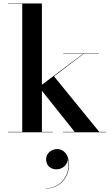

<svg xmlns="http://www.w3.org/2000/svg" viewBox="-20 -770 654 1118"><path d="M26.5 -2V0H286.5V-2H224V-241.5L415 -2H346V0H598V-2H558L294.5 -325.5L468.5 -458H556V-460H348V-458H465.5L224 -276.5V-750H26.5V-748H109.5V-2ZM248.5 157C248.5 189.5 269.5 216 309.5 216C346.5 216 376 185 375.5 154C394.5 242 338.5 326 246.5 326V327.5C331.5 327.5 382 261 382 188C382 131.5 351 98 314 98C277.5 98 248.5 124.5 248.5 157Z"/></svg>

Font: Bodoni* 96pt Medium
Style: Regular
Weight: 500
Version: Version 2.3